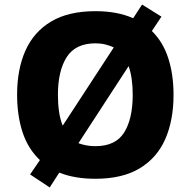

<svg xmlns="http://www.w3.org/2000/svg" viewBox="-20 -774 836 842"><path d="M741 -358Q741 -247 705 -164.5Q669 -82 593 -36Q517 10 398 10Q307 10 240 -17L198 48L112 -9L155 -72Q103 -121 79 -194Q55 -267 55 -359Q55 -470 91.5 -552Q128 -634 204 -679.5Q280 -725 399 -725Q495 -725 564 -694L603 -754L688 -701L646 -638Q695 -590 718 -518.5Q741 -447 741 -358ZM234 -358Q234 -318 239 -284Q244 -250 255 -223L479 -566Q462 -574 442 -579Q422 -584 399 -584Q311 -584 272.5 -523.5Q234 -463 234 -358ZM562 -358Q562 -434 544 -484L324 -146Q340 -140 358.5 -136.5Q377 -133 398 -133Q487 -133 524.5 -193Q562 -253 562 -358Z"/></svg>

Font: Noto Sans Gujarati ExtraBold
Style: Regular
Weight: 800
Designer: Jelle Bosma - Monotype Design Team, Universal Thirst
Foundry: Monotype Imaging Inc.
Version: Version 2.106; ttfautohint (v1.8.4.7-5d5b)